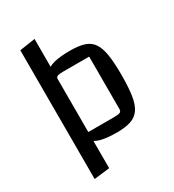

<svg xmlns="http://www.w3.org/2000/svg" viewBox="-200 -778 968 1068"><g transform="rotate(-30 284.5 -244.0)"><path d="M329 15Q265 15 224.5 4.5Q184 -6 162.5 -34Q141 -62 133 -114Q125 -166 125 -250Q125 -333 133 -384Q141 -435 162.5 -462.5Q184 -490 224.5 -500Q265 -510 329 -510Q384 -510 419 -498.5Q454 -487 473.5 -458.5Q493 -430 501 -379.5Q509 -329 509 -250Q509 -171 501 -119Q493 -67 473 -38Q453 -9 418 3Q383 15 329 15ZM190 -67H358Q385 -67 394.5 -72Q404 -77 404 -92V-428H236Q210 -428 200 -423.5Q190 -419 190 -408ZM90 177V-650L190 -665V165Z"/></g></svg>

Font: Changa
Style: Regular
Weight: 400
Designer: Eduardo Rodriguez Tunni
Foundry: Eduardo Rodriguez Tunni
Version: Version 3.003